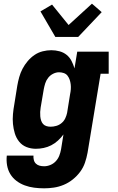

<svg xmlns="http://www.w3.org/2000/svg" viewBox="-20 -801 640 1044"><path d="M220 223Q192 223 165.5 219.5Q139 216 114.5 207Q90 198 69.5 182.5Q49 167 36 145.5Q23 124 18.5 98Q14 72 17 45H162Q161 57 164 69Q167 81 175.5 89Q184 97 195.5 100Q207 103 220 103Q237 103 254 96Q271 89 283.5 75.5Q296 62 302.5 45Q309 28 312 11L325 -70Q312 -52 295 -36.5Q278 -21 258.5 -11Q239 -1 217.5 3.5Q196 8 175 8Q148 8 124 -1.5Q100 -11 84 -31Q68 -51 60.5 -76Q53 -101 50.5 -127Q48 -153 50.5 -180.5Q53 -208 58 -235L74 -335Q78 -358 84.5 -381.5Q91 -405 102.5 -427Q114 -449 130.5 -468.5Q147 -488 167.5 -502Q188 -516 212 -522Q236 -528 259 -528Q282 -528 304 -522Q326 -516 342.5 -502.5Q359 -489 369 -469.5Q379 -450 385 -429L400 -520H571V-400H527L456 30Q451 57 442 83.5Q433 110 416 133Q399 156 376 174.5Q353 193 326.5 204Q300 215 273 219Q246 223 220 223ZM255 -112Q270 -112 286 -116.5Q302 -121 315 -132Q328 -143 335 -158Q342 -173 345 -188L361 -288Q364 -302 365 -315.5Q366 -329 364.5 -342Q363 -355 359 -367Q355 -379 347.5 -389Q340 -399 327.5 -403.5Q315 -408 301 -408Q285 -408 269 -400Q253 -392 242 -378Q231 -364 226 -348Q221 -332 218 -316L201 -216Q199 -204 198.5 -192Q198 -180 199 -168.5Q200 -157 203.5 -146Q207 -135 214 -127Q221 -119 232 -115.5Q243 -112 255 -112ZM281 -600 200 -739 263 -776 353 -665 480 -781 533 -735 405 -600Z"/></svg>

Font: Iosevka Etoile Heavy
Style: Italic
Weight: 900
Italic angle: -9°
Designer: Belleve Invis
Foundry: Belleve Invis
Version: Version 22.1.2; ttfautohint (v1.8.4)